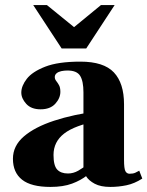

<svg xmlns="http://www.w3.org/2000/svg" viewBox="-20 -725 581 757"><path d="M415 12Q377 12 353.5 -0.5Q330 -13 319.5 -30Q309 -47 309 -60V-361Q309 -405 296 -426Q283 -447 246 -447Q233 -447 221.5 -444.5Q210 -442 203 -436Q196 -430 196 -421Q196 -413 201.5 -406Q207 -399 212.5 -389.5Q218 -380 218 -363Q218 -338 198 -316Q178 -294 140 -294Q103 -294 83.5 -315.5Q64 -337 64 -360Q64 -386 85.5 -414Q107 -442 158 -462Q209 -482 297 -482Q389 -482 429 -439.5Q469 -397 469 -314V-95Q469 -60 474.5 -50Q480 -40 491 -40Q505 -40 513.5 -44Q522 -48 529 -52L541 -21Q510 -1 478.5 5.5Q447 12 415 12ZM179 12Q103 12 67 -16.5Q31 -45 31 -99Q31 -150 74 -187Q117 -224 193 -249Q269 -274 369 -287V-249Q275 -231 233 -198.5Q191 -166 191 -114Q191 -72 205.5 -56.5Q220 -41 248 -41Q269 -41 288.5 -52Q308 -63 324 -77Q340 -91 349 -101L368 -74Q349 -54 324 -34Q299 -14 264 -1Q229 12 179 12ZM223 -534 111 -705H165L272 -618L378 -705H432L320 -534Z"/></svg>

Font: Frank Ruhl Libre Black
Style: Regular
Weight: 900
Designer: Yanek Iontef
Foundry: Fontef
Version: Version 6.004